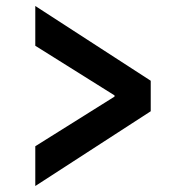

<svg xmlns="http://www.w3.org/2000/svg" viewBox="-20 -653 640 642"><path d="M98 -31V-164L363 -330V-334L98 -500V-633L484 -383V-281Z"/></svg>

Font: TypoPRO Source Code Pro
Style: Bold
Weight: 700
Monospace: yes
Designer: Paul D. Hunt, Teo Tuominen
Foundry: Adobe Systems Incorporated
Version: Version 2.010;PS 1.0;hotconv 1.0.84;makeotf.lib2.5.63406